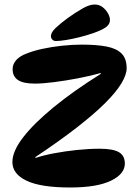

<svg xmlns="http://www.w3.org/2000/svg" viewBox="-20 -825 617 852"><path d="M35 -106Q35 -154 83 -216Q131 -278 219 -350Q307 -422 427 -497V-501Q381 -488 326 -477.5Q271 -467 220 -460.5Q169 -454 135 -454Q83 -454 59.5 -470Q36 -486 36 -518Q36 -541 52.5 -559Q69 -577 97 -587Q126 -599 167 -608Q208 -617 254 -622Q300 -627 343 -627Q409 -627 453 -618.5Q497 -610 519.5 -587.5Q542 -565 542 -522Q542 -494 519 -455.5Q496 -417 447.5 -368.5Q399 -320 322 -260Q245 -200 137 -128V-124Q173 -136 221 -145Q269 -154 321.5 -159.5Q374 -165 422 -165Q482 -165 508 -149.5Q534 -134 534 -99Q534 -53 472 -23Q410 7 291 7Q161 7 98 -23Q35 -53 35 -106ZM206 -665Q206 -681 227 -701Q248 -721 282 -746Q316 -770 346.5 -787.5Q377 -805 400 -805Q420 -805 435 -793.5Q450 -782 459 -766Q468 -750 468 -736Q468 -717 449.5 -704Q431 -691 394 -678Q365 -668 333 -660Q301 -652 273.5 -647.5Q246 -643 228 -643Q218 -643 212 -649.5Q206 -656 206 -665Z"/></svg>

Font: DynaPuff
Style: Regular
Weight: 400
Designer: Toshi Omagari, Jennifer Daniel
Foundry: Google Fonts
Version: Version 2.000